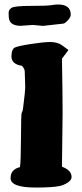

<svg xmlns="http://www.w3.org/2000/svg" viewBox="-20 -844 370 867"><path d="M241.8 -823.7Q299.1 -823.7 299.5 -778.3Q299.5 -766.1 286.1 -752Q272.7 -737.8 265.5 -737.3L173.9 -727.1L128.7 -731.4L73.6 -727.5H73.2Q22.3 -727.5 19.7 -766.1Q18.9 -772.9 18.9 -786.6Q18.9 -800.3 32.7 -808.8Q46.5 -817.4 118.9 -817.4Q191.2 -817.4 210.5 -820.6Q229.7 -823.7 241.8 -823.7ZM259.8 -91.3Q303.2 -75.2 303.2 -44.9Q303.2 -30.3 285.2 -19Q267.1 -7.8 249 -3.9Q214.8 2.9 141.6 2.9Q28.3 2.9 27.8 -39.1V-40Q27.8 -79.1 70.3 -89.4Q74.2 -115.7 74.7 -222.2Q75.2 -328.6 77.9 -334Q80.6 -339.4 81.1 -341.3Q81.5 -343.3 82.3 -345.9Q83 -348.6 83.5 -352.3Q84 -356 84.7 -360.6Q85.4 -365.2 85.9 -370.6Q93.8 -430.2 93.8 -452.6L91.8 -520Q91.8 -533.2 79.1 -546.9Q32.7 -553.7 31.7 -587.9V-591.8Q32.7 -621.1 45.2 -628.4Q57.6 -635.7 117.4 -645Q177.2 -654.3 206.8 -654.3Q236.3 -654.3 257.3 -641.6L289.1 -618.2L259.8 -579.1Q262.7 -414.1 262.7 -332Z"/></svg>

Font: Drukaatie burti
Style: Heavy
Weight: 800
Version: Version 0.14